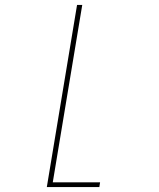

<svg xmlns="http://www.w3.org/2000/svg" viewBox="-20 -540 640 775"><path d="M169 215 291 -520H312L193 196H384L381 215Z"/></svg>

Font: Iosevka Thin Extended Oblique
Style: Regular
Weight: 100
Width: 7
Italic angle: -9°
Monospace: yes
Designer: Belleve Invis
Foundry: Belleve Invis
Version: Version 32.5.0; ttfautohint (v1.8.4)